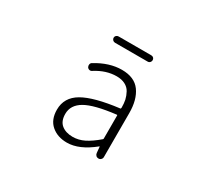

<svg xmlns="http://www.w3.org/2000/svg" viewBox="-142 -944 1285 1185"><g transform="rotate(30 500.0 -351.0)"><path d="M444.3 12.7Q377 12.7 333.5 -24.9Q290 -62.5 290 -133.8Q290 -220.7 369.6 -267.1Q449.2 -313.5 625 -335Q629.9 -335 629.9 -343.8Q629.9 -373 625 -397.5Q619.1 -422.9 606.4 -446.3Q593.8 -469.7 568.4 -482.9Q543 -496.1 507.8 -496.1Q432.6 -496.1 359.4 -449.2Q351.6 -443.4 341.8 -445.3Q332 -447.3 326.2 -456.1Q321.3 -464.8 323.2 -475.1Q325.2 -485.4 334 -490.2Q426.8 -546.9 515.6 -546.9Q605.5 -546.9 646.5 -490.2Q687.5 -433.6 687.5 -337.9V-24.4Q687.5 -14.6 680.2 -7.3Q672.9 0 663.1 0Q652.3 0 645 -6.8Q637.7 -13.7 636.7 -24.4L632.8 -67.4Q632.8 -68.4 631.8 -68.4Q630.9 -68.4 629.9 -67.4Q531.2 12.7 444.3 12.7ZM457 -36.1Q499 -36.1 538.6 -55.7Q578.1 -75.2 626 -116.2Q629.9 -119.1 629.9 -123V-288.1Q629.9 -292 625 -291Q474.6 -273.4 411.1 -236.8Q347.7 -200.2 347.7 -136.7Q347.7 -85 377.9 -60.5Q408.2 -36.1 457 -36.1ZM394.5 -669.9Q384.8 -669.9 377.9 -676.8Q371.1 -683.6 371.1 -692.9Q371.1 -702.1 377.9 -708.5Q384.8 -714.8 394.5 -714.8H627Q636.7 -714.8 643.1 -708.5Q649.4 -702.1 649.4 -692.9Q649.4 -683.6 643.1 -676.8Q636.7 -669.9 627 -669.9Z"/></g></svg>

Font: Gen Jyuu Gothic L Monospace Light
Style: Regular
Weight: 300
Designer: [Source Han Sans]
Ryoko NISHIZUKA  (kana & ideographs); Paul D. Hunt (Latin, Greek & Cyrillic); Wenlong ZHANG  (bopomofo
Version: Version 1.002.20150607